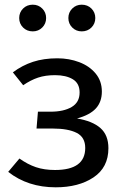

<svg xmlns="http://www.w3.org/2000/svg" viewBox="-20 -788 534 820"><path d="M415 -397Q415 -353 389.5 -325Q364 -297 309 -282Q375 -271 409 -241Q443 -211 443 -155Q443 -73 379.5 -30.5Q316 12 218 12Q99 12 15 -54L63 -111Q98 -86 133.5 -74Q169 -62 215 -62Q344 -62 344 -156Q344 -202 307.5 -220.5Q271 -239 206 -239H136L142 -311H196Q252 -311 286 -331Q320 -351 320 -393Q320 -432 291 -449.5Q262 -467 215 -467Q174 -467 142.5 -456.5Q111 -446 79 -424L35 -479Q75 -509 121 -524Q167 -539 225 -539Q275 -539 318.5 -522.5Q362 -506 388.5 -474Q415 -442 415 -397ZM177 -711Q177 -687 160.5 -670.5Q144 -654 120 -654Q95 -654 78.5 -670.5Q62 -687 62 -711Q62 -735 78.5 -751.5Q95 -768 120 -768Q144 -768 160.5 -751.5Q177 -735 177 -711ZM387 -711Q387 -687 370.5 -670.5Q354 -654 329 -654Q305 -654 288.5 -670.5Q272 -687 272 -711Q272 -735 288.5 -751.5Q305 -768 329 -768Q354 -768 370.5 -751.5Q387 -735 387 -711Z"/></svg>

Font: FiraGO
Style: Regular
Weight: 400
Designer: bBox Type
Foundry: bBox Type GmbH
Version: Version 1.001;April 20, 2020;FontCreator 12.0.0.2555 64-bit